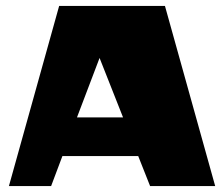

<svg xmlns="http://www.w3.org/2000/svg" viewBox="-20 -626 744 646"><path d="M485 0 445 -101H190L152 0H10L179 -606H535L704 0ZM394 -231 315 -431 239 -231Z"/></svg>

Font: Wendy One
Style: Regular
Weight: 400
Designer: Alejandro Inler
Foundry: Alejandro Inler
Version: 1.001